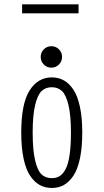

<svg xmlns="http://www.w3.org/2000/svg" viewBox="-20 -878 490 908"><path d="M84.5 -857.5H351.5V-815H84.5ZM172.5 -609Q172.5 -630 187.2 -644.8Q202 -659.5 223 -659.5Q244 -659.5 258.8 -644.8Q273.5 -630 273.5 -609Q273.5 -587.5 258.8 -572.8Q244 -558 223 -558Q202 -558 187.2 -572.8Q172.5 -587.5 172.5 -609ZM80.5 -251Q80.5 -388 119.8 -450Q159 -512 225 -512Q256.5 -512 281.8 -498Q307 -484 327 -454.2Q347 -424.5 358 -373Q369 -321.5 369 -251Q369 -180 358 -128.2Q347 -76.5 327 -46.8Q307 -17 281.8 -3Q256.5 11 225 11Q193.5 11 168 -3Q142.5 -17 122.5 -46.8Q102.5 -76.5 91.5 -128.2Q80.5 -180 80.5 -251ZM225 -35.5Q246.5 -35.5 262.5 -45.5Q278.5 -55.5 290.8 -79.2Q303 -103 309.2 -145.8Q315.5 -188.5 315.5 -251Q315.5 -332 304 -380.5Q292.5 -429 273.2 -447.2Q254 -465.5 225 -465.5Q195.5 -465.5 176.5 -447.2Q157.5 -429 146 -380.5Q134.5 -332 134.5 -251Q134.5 -168.5 146 -119.8Q157.5 -71 176.5 -53.2Q195.5 -35.5 225 -35.5Z"/></svg>

Font: League Mono Condensed UltraLight
Style: Regular
Weight: 200
Width: 1
Designer: Tyler Finck
Foundry: The League of Moveable Type / Tyler Finck
Version: Version 2.210